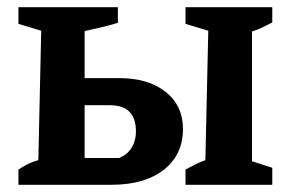

<svg xmlns="http://www.w3.org/2000/svg" viewBox="-20 -511 805 531"><path d="M493 0V-42Q506 -49 519.5 -56Q533 -63 548 -68L556 -426L493 -445V-491H733V-449Q720 -442 706.5 -435.5Q693 -429 677 -424V-65L733 -47V0ZM31 0V-42Q41 -49 54.5 -56Q68 -63 86 -68L94 -426L31 -445V-491H306V-448Q284 -441 262 -436Q240 -431 214 -425V-74H309Q332 -83 344 -102.5Q356 -122 356 -147Q356 -220 284 -220H156V-295H309Q390 -295 438 -257Q486 -219 486 -154Q486 -83 433 -41.5Q380 0 289 0Z"/></svg>

Font: Piazzolla 24pt
Style: Bold
Weight: 700
Designer: Juan Pablo del Peral
Foundry: Huerta Tipografica
Version: Version 2.005